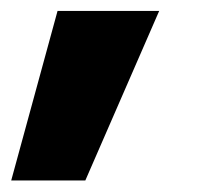

<svg xmlns="http://www.w3.org/2000/svg" viewBox="-65 -149 374 344"><path d="M-44.9 174.3 38.1 -129.4H220.2L87.9 174.3Z"/></svg>

Font: Inter 28pt Black
Style: Italic
Weight: 900
Italic angle: -9.3988°
Designer: Rasmus Andersson
Foundry: rsms
Version: Version 4.001;git-66647c0bb